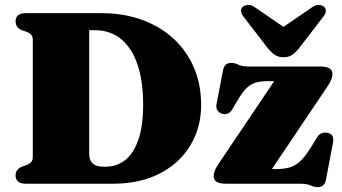

<svg xmlns="http://www.w3.org/2000/svg" viewBox="-20 -754 1402 788"><path d="M44 -33Q44 -59.5 69.5 -69.5L89 -76.5Q102 -81.5 108.2 -89Q114.5 -96.5 114.5 -109V-591Q114.5 -603.5 108.2 -611Q102 -618.5 89 -623.5L69.5 -630.5Q44 -640.5 44 -667Q44 -682.5 54.2 -691.2Q64.5 -700 86 -700H396Q488 -700 563.2 -672.5Q638.5 -645 692.8 -594.8Q747 -544.5 776.2 -475.8Q805.5 -407 805.5 -323.5Q805.5 -230 761 -156.8Q716.5 -83.5 635.5 -41.8Q554.5 0 444 0H86Q64.5 0 54.2 -9Q44 -18 44 -33ZM415.5 -70Q458 -70 492.5 -96Q527 -122 547.2 -178.5Q567.5 -235 567.5 -326.5Q567.5 -398.5 554.2 -454.8Q541 -511 515.2 -550.2Q489.5 -589.5 453 -609.8Q416.5 -630 370 -630H346V-124.5Q346 -96 360.5 -83Q375 -70 402 -70ZM1322.5 -397 1070 -21.5 1045 -60H1112.5Q1148.5 -60 1173 -68.2Q1197.5 -76.5 1218 -98Q1238.5 -119.5 1263 -160.5L1280.5 -189Q1288.5 -203 1300 -207.2Q1311.5 -211.5 1324.5 -209Q1338.5 -206 1344 -196.5Q1349.5 -187 1347 -170.5L1317.5 -15Q1314.5 0 1306 7Q1297.5 14 1284 14Q1269.5 14 1254.5 7Q1239.5 0 1208.5 0H909.5Q881 0 869 -7.8Q857 -15.5 857 -31.5Q857 -41.5 861.8 -54Q866.5 -66.5 879 -84.5L1131 -459L1166 -421H1079.5Q1050 -421 1029.5 -415Q1009 -409 991.8 -392.2Q974.5 -375.5 956 -343.5L932.5 -304Q925.5 -292.5 915 -288Q904.5 -283.5 890.5 -287.5Q878 -291.5 871.8 -302.2Q865.5 -313 869 -329L895.5 -466Q898.5 -481 906.8 -488.5Q915 -496 929 -496Q943.5 -496 958.5 -488.5Q973.5 -481 1003.5 -481H1292Q1320.5 -481 1332.5 -473.2Q1344.5 -465.5 1344.5 -450Q1344.5 -439.5 1339.5 -427Q1334.5 -414.5 1322.5 -397ZM1192.5 -610 1027 -723.5Q1013 -734 999.2 -733.8Q985.5 -733.5 976.5 -726Q969.5 -720.5 969.2 -709.5Q969 -698.5 980 -685L1080 -555Q1094.5 -537.5 1108.8 -528.2Q1123 -519 1143.5 -519Q1164 -519 1178 -528.2Q1192 -537.5 1206.5 -555L1306.5 -685Q1317.5 -698.5 1317.2 -709.5Q1317 -720.5 1310 -726Q1301.5 -733.5 1287.8 -733.8Q1274 -734 1260 -723.5L1094.5 -610Z"/></svg>

Font: Fraunces Black
Style: Regular
Weight: 900
Version: Version 1.000;[b76b70a41]